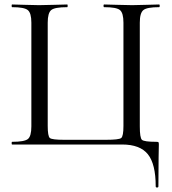

<svg xmlns="http://www.w3.org/2000/svg" viewBox="-20 -645 769 857"><path d="M675 187Q675 87 640 43.5Q605 0 525 0H34Q32 0 32 -6Q32 -12 34 -12Q89 -12 104.5 -24.5Q120 -37 120 -81V-544Q120 -587 104 -600Q88 -613 34 -613Q32 -613 32 -619Q32 -625 34 -625Q49 -625 89.5 -623.5Q130 -622 154 -622Q181 -622 223 -623.5Q265 -625 280 -625Q282 -625 282 -619Q282 -613 280 -613Q224 -613 208.5 -600Q193 -587 193 -544V-83Q193 -37 202.5 -29Q212 -21 266 -21H453Q511 -21 521 -29Q531 -37 531 -83V-544Q531 -587 515.5 -600Q500 -613 445 -613Q442 -613 442 -619Q442 -625 445 -625Q460 -625 502 -623.5Q544 -622 570 -622Q594 -622 634.5 -623.5Q675 -625 690 -625Q693 -625 693 -619Q693 -613 690 -613Q636 -613 620 -600Q604 -587 604 -544V-81Q604 -30 613.5 -21Q623 -12 678 -12Q686 -12 687.5 -10Q689 -8 689 0Q689 2 688 55Q687 108 687 187Q687 192 681 192Q675 192 675 187Z"/></svg>

Font: Cormorant Garamond Book
Style: Regular
Weight: 500
Designer: Christian Thalmann (Catharsis Fonts)
Version: Version 1.000;PS 002.000;hotconv 1.0.88;makeotf.lib2.5.64775